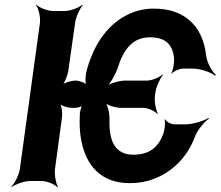

<svg xmlns="http://www.w3.org/2000/svg" viewBox="-20 -757 923 803"><path d="M538 -110C460 -110 435 -169 438 -257C439 -283 430 -320 418 -332L416 -329C427 -317 464 -306 486 -306H579C599 -306 629 -292 638 -280L640 -282C632 -295 625 -332 628 -356L630 -370C633 -394 650 -431 662 -444L661 -446C648 -434 615 -420 595 -420H504C480 -420 438 -408 422 -395L424 -392C440 -405 463 -445 472 -472C496 -550 535 -601 607 -601C672 -601 703 -571 708 -512C709 -495 704 -461 696 -450L697 -448C704 -458 730 -470 744 -470H788C819 -470 863 -454 879 -441L883 -444C866 -458 845 -496 842 -526C828 -648 752 -721 624 -721C588 -721 555 -714 523 -700C437 -662 373 -578 342 -460C337 -443 335 -409 342 -399L344 -401C337 -411 311 -420 296 -420C279 -420 248 -411 235 -400L237 -397C250 -408 263 -442 266 -463L294 -661C297 -685 314 -722 326 -735L324 -737C311 -725 274 -711 250 -711H203C179 -711 144 -725 133 -737L131 -735C141 -722 150 -685 147 -661L63 -50C60 -26 41 11 27 24L28 26C43 14 82 0 106 0H153C177 0 210 14 219 26L222 24C214 11 207 -26 210 -50L239 -264C242 -284 238 -318 228 -328L226 -326C234 -315 263 -306 280 -306H295C304 -306 321 -311 327 -317L326 -320C320 -314 315 -292 314 -281C312 -241 313 -206 319 -174C338 -68 400 9 522 9C559 9 593 3 624 -9C698 -37 763 -97 796 -187C807 -215 835 -248 854 -261L852 -264C833 -251 785 -237 756 -237H710C696 -237 675 -248 671 -258L668 -256C673 -246 668 -212 663 -197C641 -139 603 -110 538 -110Z"/></svg>

Font: Asimov
Style: EdgeNarIt
Weight: 500
Designer: Google
Version: Version 2.000980: 2014